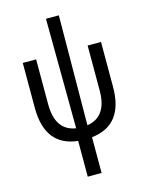

<svg xmlns="http://www.w3.org/2000/svg" viewBox="-138 -816 863 1125"><g transform="rotate(-15 293.0 -253.5)"><path d="M251 224.6H335V7.8C465.3 -6.8 530.3 -90.3 530.3 -245.6V-517.6H449.2V-245.6C449.2 -139.2 408.7 -79.1 327.1 -66.9L332 -732.4H253.9L258.8 -66.9C177.2 -79.1 136.7 -139.2 136.7 -245.6V-517.6H55.7V-245.6C55.7 -90.3 120.6 -6.8 251 7.8Z"/></g></svg>

Font: Cascadia Mono PL SemiLight
Style: Regular
Weight: 350
Monospace: yes
Designer: Aaron Bell
Foundry: Saja Typeworks
Version: Version 2404.023